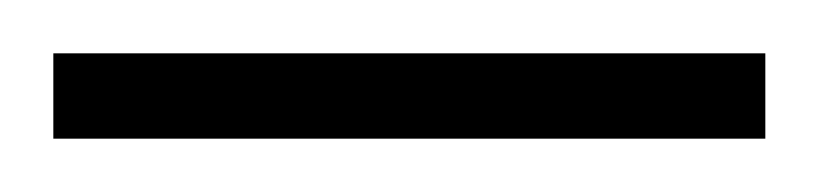

<svg xmlns="http://www.w3.org/2000/svg" viewBox="-40 -694 307 72"><path d="M-20 -642V-674H247V-642Z"/></svg>

Font: Cairo Play ExtraLight
Style: Regular
Weight: 250
Version: Version 3.119